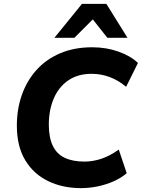

<svg xmlns="http://www.w3.org/2000/svg" viewBox="-20 -960 732 991"><path d="M398 11Q303 11 228 -25.5Q153 -62 110 -133.5Q67 -205 67 -312Q67 -397 93 -470.5Q119 -544 168.5 -599Q218 -654 290.5 -685Q363 -716 456 -716Q529 -716 592 -693.5Q655 -671 692 -635L631 -512Q592 -545 547 -562Q502 -579 453 -579Q381 -579 331.5 -544.5Q282 -510 257 -450.5Q232 -391 232 -317Q232 -251 252 -208.5Q272 -166 313 -146Q354 -126 416 -126Q459 -126 503 -140.5Q547 -155 593 -188L634 -66Q606 -42 567 -24.5Q528 -7 484.5 2Q441 11 398 11ZM261 -765 403 -940H529L638 -765H534L459 -860L364 -765Z"/></svg>

Font: Nunito Sans 12pt ExtraLight 12pt ExtraBold
Style: Italic
Weight: 800
Italic angle: -9°
Version: Version 3.101;gftools[0.9.27]